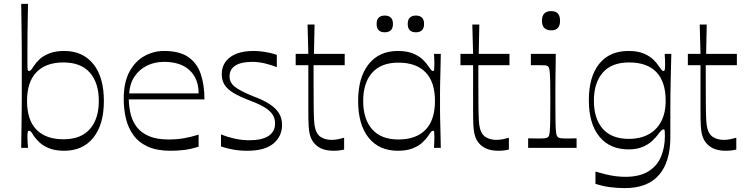

<svg xmlns="http://www.w3.org/2000/svg" viewBox="-20 -760 3830 987"><path d="M310 15Q265 15 233.5 2.5Q202 -10 183 -28Q164 -46 154 -61Q144 -78 139 -83Q134 -88 129 -88Q124 -88 122.5 -81Q121 -74 121 -55Q121 -44 122 -29.5Q123 -15 124 0H89Q90 -59 90.5 -106.5Q91 -154 91.5 -191.5Q92 -229 92 -260Q92 -291 92 -318.5Q92 -346 92 -373Q92 -400 92 -427Q92 -454 92 -484Q92 -514 91.5 -551Q91 -588 90.5 -634.5Q90 -681 89 -740H124Q124 -719 123 -680Q122 -641 121.5 -594Q121 -547 121 -503Q121 -459 121 -428Q121 -409 122.5 -402Q124 -395 129 -395Q134 -395 139 -400Q144 -405 154 -421Q164 -437 183 -455Q202 -473 233.5 -485.5Q265 -498 310 -498Q406 -498 460 -430.5Q514 -363 514 -241Q514 -120 460 -52.5Q406 15 310 15ZM306 -44Q396 -44 442 -96.5Q488 -149 488 -241Q488 -334 442 -386.5Q396 -439 306 -439Q216 -439 167.5 -389Q119 -339 119 -241Q119 -143 167.5 -93.5Q216 -44 306 -44Z M857 15Q787 15 740.5 -6Q694 -27 666.5 -64.5Q639 -102 627.5 -150Q616 -198 616 -252Q616 -337 645.5 -391.5Q675 -446 722.5 -472Q770 -498 823 -498Q904 -498 949 -466Q994 -434 1012.5 -378Q1031 -322 1031 -249H642Q643 -208 652.5 -170.5Q662 -133 685 -104.5Q708 -76 747.5 -59.5Q787 -43 847 -43Q888 -43 924 -49Q960 -55 1001 -68V-6Q960 7 926 11Q892 15 857 15ZM1001 -280Q1001 -355 955 -398.5Q909 -442 823 -442Q775 -442 735.5 -422.5Q696 -403 671.5 -366.5Q647 -330 644 -280Z M1116 -7V-69Q1145 -57 1183.5 -48Q1222 -39 1262 -39Q1326 -39 1360 -61Q1394 -83 1394 -125Q1394 -151 1381.5 -170.5Q1369 -190 1342 -207Q1315 -224 1270 -241Q1214 -262 1181.5 -281.5Q1149 -301 1134.5 -324Q1120 -347 1120 -378Q1120 -434 1163 -466Q1206 -498 1285 -498Q1304 -498 1324.5 -495.5Q1345 -493 1365.5 -488.5Q1386 -484 1403 -478V-415Q1375 -426 1342 -434Q1309 -442 1277 -442Q1220 -442 1190 -423Q1160 -404 1160 -367Q1160 -336 1186.5 -314.5Q1213 -293 1282 -265Q1333 -246 1365.5 -225Q1398 -204 1414 -178Q1430 -152 1430 -118Q1430 -60 1386 -22.5Q1342 15 1250 15Q1211 15 1176.5 8.5Q1142 2 1116 -7Z M1695 15Q1655 15 1627.5 1.5Q1600 -12 1583 -41Q1576 -55 1572 -71.5Q1568 -88 1566.5 -115.5Q1565 -143 1565 -191Q1565 -224 1565 -262.5Q1565 -301 1565 -335.5Q1565 -370 1565 -394.5Q1565 -419 1565 -425H1500V-483H1565L1561 -634H1597L1594 -483H1752V-425H1592Q1592 -401 1592 -380Q1592 -359 1592 -340Q1592 -265 1592.5 -217.5Q1593 -170 1594.5 -143Q1596 -116 1600 -101Q1608 -68 1631 -54.5Q1654 -41 1684 -41Q1702 -41 1719 -44.5Q1736 -48 1749 -52V9Q1741 11 1726.5 13Q1712 15 1695 15Z M2025 15Q1929 15 1875 -52Q1821 -119 1821 -241Q1821 -362 1875 -430Q1929 -498 2025 -498Q2071 -498 2102 -485.5Q2133 -473 2152 -455Q2171 -437 2181 -421Q2192 -405 2196.5 -400Q2201 -395 2206 -395Q2211 -395 2212 -402.5Q2213 -410 2213 -431Q2213 -440 2212.5 -454Q2212 -468 2211 -483H2246Q2245 -425 2244 -388.5Q2243 -352 2242.5 -328Q2242 -304 2242 -284.5Q2242 -265 2242 -241Q2242 -216 2242 -197Q2242 -178 2242.5 -154.5Q2243 -131 2244 -94.5Q2245 -58 2246 0H2211Q2212 -15 2212.5 -29.5Q2213 -44 2213 -55Q2213 -74 2212 -81Q2211 -88 2206 -88Q2201 -88 2196.5 -83Q2192 -78 2181 -61Q2171 -46 2152 -28Q2133 -10 2102 2.5Q2071 15 2025 15ZM2028 -43Q2119 -43 2167.5 -93Q2216 -143 2216 -241Q2216 -339 2167.5 -388.5Q2119 -438 2028 -438Q1939 -438 1893 -386Q1847 -334 1847 -241Q1847 -148 1893 -95.5Q1939 -43 2028 -43ZM1958 -594Q1916 -594 1916 -637Q1916 -659 1927 -669.5Q1938 -680 1958 -680Q1978 -680 1989 -669.5Q2000 -659 2000 -637Q2000 -615 1989 -604.5Q1978 -594 1958 -594ZM2118 -594Q2076 -594 2076 -637Q2076 -659 2087 -669.5Q2098 -680 2118 -680Q2138 -680 2149 -669.5Q2160 -659 2160 -637Q2160 -615 2149 -604.5Q2138 -594 2118 -594Z M2542 15Q2502 15 2474.5 1.5Q2447 -12 2430 -41Q2423 -55 2419 -71.5Q2415 -88 2413.5 -115.5Q2412 -143 2412 -191Q2412 -224 2412 -262.5Q2412 -301 2412 -335.5Q2412 -370 2412 -394.5Q2412 -419 2412 -425H2347V-483H2412L2408 -634H2444L2441 -483H2599V-425H2439Q2439 -401 2439 -380Q2439 -359 2439 -340Q2439 -265 2439.5 -217.5Q2440 -170 2441.5 -143Q2443 -116 2447 -101Q2455 -68 2478 -54.5Q2501 -41 2531 -41Q2549 -41 2566 -44.5Q2583 -48 2596 -52V9Q2588 11 2573.5 13Q2559 15 2542 15Z M2695 0V-49Q2710 -49 2722 -48.5Q2734 -48 2744 -48Q2772 -48 2782 -49.5Q2792 -51 2797 -55Q2801 -58 2803 -65Q2805 -72 2806.5 -90Q2808 -108 2808.5 -143Q2809 -178 2809 -238Q2809 -296 2808.5 -331Q2808 -366 2806.5 -383.5Q2805 -401 2803 -408Q2801 -415 2797 -419Q2792 -423 2783 -424Q2774 -425 2749 -425Q2740 -425 2730.5 -425Q2721 -425 2709 -425V-483H2837Q2837 -466 2836.5 -434Q2836 -402 2835.5 -365.5Q2835 -329 2835 -297Q2835 -265 2835 -246Q2835 -184 2835.5 -147Q2836 -110 2837.5 -91Q2839 -72 2841.5 -65Q2844 -58 2848 -55Q2853 -51 2862.5 -49.5Q2872 -48 2901 -48Q2911 -48 2921.5 -48.5Q2932 -49 2944 -49V0ZM2814 -604Q2766 -604 2766 -653Q2766 -703 2814 -703Q2859 -703 2859 -653Q2859 -604 2814 -604Z M3192 207Q3153 207 3115.5 202Q3078 197 3041 185V122Q3068 130 3095 136.5Q3122 143 3147 146Q3172 149 3194 149Q3268 149 3313 121Q3358 93 3378 45.5Q3398 -2 3398 -62Q3398 -81 3397 -88Q3396 -95 3391 -95Q3386 -95 3380.5 -90Q3375 -85 3363 -69Q3352 -54 3333 -36Q3314 -18 3284 -5Q3254 8 3211 8Q3115 8 3061 -58Q3007 -124 3007 -245Q3007 -365 3060 -431.5Q3113 -498 3211 -498Q3257 -498 3287.5 -485.5Q3318 -473 3337 -455Q3356 -437 3366 -421Q3377 -405 3381.5 -400Q3386 -395 3391 -395Q3396 -395 3397.5 -402.5Q3399 -410 3399 -431Q3399 -440 3398.5 -454Q3398 -468 3397 -483H3431Q3430 -435 3428.5 -381.5Q3427 -328 3426.5 -278Q3426 -228 3426 -191Q3426 -163 3426 -144.5Q3426 -126 3426 -106.5Q3426 -87 3426 -55Q3426 72 3367.5 139.5Q3309 207 3192 207ZM3214 -46Q3269 -46 3311.5 -68Q3354 -90 3378 -134Q3402 -178 3402 -242Q3402 -339 3354.5 -389Q3307 -439 3214 -439Q3124 -439 3078.5 -386.5Q3033 -334 3033 -242Q3033 -150 3078.5 -98Q3124 -46 3214 -46Z M3711 15Q3671 15 3643.5 1.5Q3616 -12 3599 -41Q3592 -55 3588 -71.5Q3584 -88 3582.5 -115.5Q3581 -143 3581 -191Q3581 -224 3581 -262.5Q3581 -301 3581 -335.5Q3581 -370 3581 -394.5Q3581 -419 3581 -425H3516V-483H3581L3577 -634H3613L3610 -483H3768V-425H3608Q3608 -401 3608 -380Q3608 -359 3608 -340Q3608 -265 3608.5 -217.5Q3609 -170 3610.5 -143Q3612 -116 3616 -101Q3624 -68 3647 -54.5Q3670 -41 3700 -41Q3718 -41 3735 -44.5Q3752 -48 3765 -52V9Q3757 11 3742.5 13Q3728 15 3711 15Z"/></svg>

Font: Ojuju ExtraLight
Style: Regular
Weight: 400
Version: Version 1.000